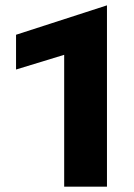

<svg xmlns="http://www.w3.org/2000/svg" viewBox="-20 -698 500 718"><path d="M380 -678V0H220V-493L40 -438V-568Z"/></svg>

Font: Madhuban Bold
Style: Regular
Weight: 700
Designer: jaikishan Patel
Foundry: MagicType
Version: Version 1.000